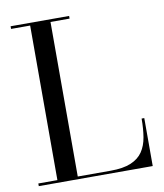

<svg xmlns="http://www.w3.org/2000/svg" viewBox="-84 -819 757 887"><g transform="rotate(-10 294.5 -375.0)"><path d="M26 0V-12.5H115.5V-737.5H26V-750H300.5V-737.5H211V-12.5H365.5Q424.5 -12.5 460.8 -27.8Q497 -43 516 -71Q535 -99 541.5 -138.2Q548 -177.5 548 -225H560.5V0Z"/></g></svg>

Font: Bodoni Moda 18pt
Style: Regular
Weight: 400
Designer: Owen Earl
Foundry: indestructible type
Version: Version 2.005